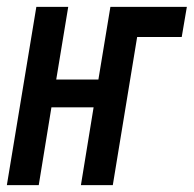

<svg xmlns="http://www.w3.org/2000/svg" viewBox="-32 -540 565 560"><path d="M-12 0 74 -520H167L132 -308H255L290 -520H513L498 -432H368L297 0H204L241 -227H118L81 0Z"/></svg>

Font: Iosevka Term Curly Semibold
Style: Italic
Weight: 600
Italic angle: -9°
Designer: Belleve Invis
Foundry: Belleve Invis
Version: Version 32.3.0